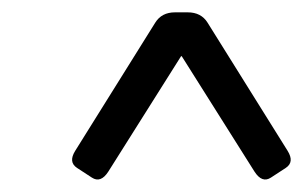

<svg xmlns="http://www.w3.org/2000/svg" viewBox="-20 -720 486 308"><path d="M103.5 -450.7Q89.4 -460 100.6 -478L229 -683.6Q239.3 -700.2 260.7 -700.2H281.2Q302.7 -700.2 313 -683.6L441.4 -478Q452.6 -460 438.5 -450.7L414.6 -435.1Q400.4 -425.8 388.2 -444.8L271.5 -629.9H270.5L153.8 -444.8Q141.6 -425.8 127.4 -435.1Z"/></svg>

Font: Istok Web
Style: BoldItalic
Weight: 700
Italic angle: -13°
Designer: Andrey V. Panov
Foundry: Andrey V. Panov
Version: Version 1.0.2g